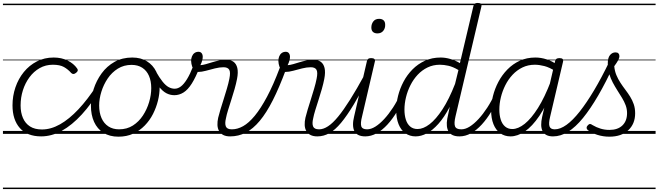

<svg xmlns="http://www.w3.org/2000/svg" viewBox="-20 -910 4476 1305"><path d="M260 17Q165 17 115 -39.5Q65 -96 65 -194Q65 -258 85 -316.5Q105 -375 142 -420.5Q179 -466 230.5 -492.5Q282 -519 345 -519Q398 -519 439.5 -498.5Q481 -478 504 -445Q510 -437 508.5 -430Q507 -423 497 -415Q487 -407 479 -407Q471 -407 464 -414Q442 -439 414.5 -454.5Q387 -470 339 -470Q290 -470 249.5 -447Q209 -424 180 -384.5Q151 -345 135.5 -296Q120 -247 120 -193Q120 -145 136 -108Q152 -71 184 -50.5Q216 -30 265 -30Q275 -30 280 -23Q285 -16 284 -6.5Q283 3 277 10Q271 17 260 17ZM0 365H523V375H0ZM0 -20H523V0H0ZM0 -505H523V-500H0ZM0 -885H523V-875H0Z M259 17Q250 17 246 10Q242 3 242.5 -6.5Q243 -16 248.5 -23Q254 -30 265 -30Q326 -30 388 -65Q450 -100 513 -167Q576 -234 638 -330Q643 -337 652 -335Q661 -333 666.5 -326Q672 -319 666 -310Q603 -205 536 -132Q469 -59 400 -21Q331 17 259 17ZM524 365V375ZM524 -20V0ZM524 -505V-500ZM524 -885V-875Z M785 19Q725 19 683 -7.5Q641 -34 619.5 -81.5Q598 -129 598 -191Q598 -247 616.5 -304.5Q635 -362 670.5 -411Q706 -460 758.5 -489.5Q811 -519 879 -519Q937 -519 978.5 -493.5Q1020 -468 1042.5 -422Q1065 -376 1065 -315Q1065 -272 1053.5 -225.5Q1042 -179 1020 -135.5Q998 -92 964 -57Q930 -22 885.5 -1.5Q841 19 785 19ZM789 -31Q843 -31 883.5 -57Q924 -83 951.5 -125Q979 -167 993.5 -216Q1008 -265 1008 -311Q1008 -359 992.5 -394.5Q977 -430 947 -449.5Q917 -469 874 -469Q822 -469 781 -443.5Q740 -418 712 -376.5Q684 -335 669 -286.5Q654 -238 654 -193Q654 -144 670 -107.5Q686 -71 716.5 -51Q747 -31 789 -31ZM523 365H1124V375H523ZM523 -20H1124V0H523ZM523 -505H1124V-500H523ZM523 -885H1124V-875H523Z M1165 -263Q1137 -263 1111.5 -276Q1086 -289 1060.5 -321Q1035 -353 1006 -409Q1000 -420 1005.5 -428Q1011 -436 1021.5 -436.5Q1032 -437 1038 -427Q1064 -381 1085.5 -354.5Q1107 -328 1127 -317.5Q1147 -307 1167 -307Q1189 -307 1209.5 -322.5Q1230 -338 1251 -372Q1272 -406 1293 -460Q1297 -469 1305.5 -473Q1314 -477 1322.5 -475.5Q1331 -474 1336 -468.5Q1341 -463 1337 -453Q1310 -384 1283.5 -342Q1257 -300 1227.5 -281.5Q1198 -263 1165 -263ZM1125 365V375ZM1125 -20V0ZM1125 -505V-500ZM1125 -885V-875Z M1544 17Q1516 17 1497.5 7.5Q1479 -2 1469 -19.5Q1459 -37 1458 -60Q1457 -83 1463 -110Q1468 -132 1478 -164.5Q1488 -197 1499.5 -233.5Q1511 -270 1522 -307Q1533 -344 1539 -375Q1548 -419 1538 -436Q1528 -453 1499 -453Q1472 -453 1440.5 -445Q1409 -437 1379.5 -429Q1350 -421 1327 -421Q1313 -421 1302.5 -431Q1292 -441 1286 -458Q1280 -475 1279 -496Q1279 -513 1285 -527.5Q1291 -542 1302.5 -550Q1314 -558 1329 -558Q1343 -558 1350.5 -548.5Q1358 -539 1358 -523Q1358 -513 1354 -498Q1350 -483 1342 -467Q1359 -468 1379.5 -474Q1400 -480 1423 -487Q1446 -494 1469.5 -499Q1493 -504 1515 -504Q1547 -504 1566.5 -490.5Q1586 -477 1593 -448Q1600 -419 1591 -373Q1585 -342 1574.5 -305Q1564 -268 1552 -231Q1540 -194 1530 -161.5Q1520 -129 1516 -107Q1507 -71 1515 -51Q1523 -31 1555 -31Q1565 -31 1569 -23.5Q1573 -16 1572 -7Q1571 2 1564 9.5Q1557 17 1544 17ZM1124 365H1692V375H1124ZM1124 -20H1692V0H1124ZM1124 -505H1692V-500H1124ZM1124 -885H1692V-875H1124Z M1545 17Q1533 17 1528.5 9.5Q1524 2 1526 -7Q1528 -16 1536.5 -23.5Q1545 -31 1557 -31Q1594 -31 1632.5 -52.5Q1671 -74 1711.5 -123Q1752 -172 1795 -252.5Q1838 -333 1882 -450Q1885 -456 1892.5 -457.5Q1900 -459 1908.5 -457.5Q1917 -456 1922 -451Q1927 -446 1923 -436Q1878 -315 1834.5 -229Q1791 -143 1745.5 -88.5Q1700 -34 1650.5 -8.5Q1601 17 1545 17ZM1692 365H1717V375H1692ZM1692 -20H1717V0H1692ZM1692 -505H1717V-500H1692ZM1692 -885H1717V-875H1692Z M2137 17Q2109 17 2090.5 7.5Q2072 -2 2062 -19.5Q2052 -37 2051 -60Q2050 -83 2056 -110Q2061 -132 2071 -164.5Q2081 -197 2092.5 -233.5Q2104 -270 2115 -307Q2126 -344 2132 -375Q2141 -419 2131 -436Q2121 -453 2092 -453Q2065 -453 2033.5 -445Q2002 -437 1972.5 -429Q1943 -421 1920 -421Q1906 -421 1895.5 -431Q1885 -441 1879 -458Q1873 -475 1872 -496Q1872 -513 1878 -527.5Q1884 -542 1895.5 -550Q1907 -558 1922 -558Q1936 -558 1943.5 -548.5Q1951 -539 1951 -523Q1951 -513 1947 -498Q1943 -483 1935 -467Q1952 -468 1972.5 -474Q1993 -480 2016 -487Q2039 -494 2062.5 -499Q2086 -504 2108 -504Q2140 -504 2159.5 -490.5Q2179 -477 2186 -448Q2193 -419 2184 -373Q2178 -342 2167.5 -305Q2157 -268 2145 -231Q2133 -194 2123 -161.5Q2113 -129 2109 -107Q2100 -71 2108 -51Q2116 -31 2148 -31Q2158 -31 2162 -23.5Q2166 -16 2165 -7Q2164 2 2157 9.5Q2150 17 2137 17ZM1717 365H2285V375H1717ZM1717 -20H2285V0H1717ZM1717 -505H2285V-500H1717ZM1717 -885H2285V-875H1717Z M2137 17Q2127 17 2122 9.5Q2117 2 2118 -7Q2119 -16 2127 -23.5Q2135 -31 2150 -31Q2178 -31 2210 -52Q2242 -73 2278.5 -117.5Q2315 -162 2359.5 -232.5Q2404 -303 2458 -402Q2463 -413 2472.5 -412.5Q2482 -412 2487.5 -404.5Q2493 -397 2488 -387Q2431 -277 2384.5 -200Q2338 -123 2298 -75Q2258 -27 2219 -5Q2180 17 2137 17ZM2285 365V375ZM2285 -20V0ZM2285 -505V-500ZM2285 -885V-875Z M2463 17Q2435 17 2416.5 8Q2398 -1 2389 -18.5Q2380 -36 2379.5 -61.5Q2379 -87 2387 -119L2474 -495Q2477 -506 2483 -510.5Q2489 -515 2503 -515Q2518 -515 2524.5 -509Q2531 -503 2528 -492L2441 -119Q2429 -73 2435.5 -52Q2442 -31 2475 -31Q2485 -31 2489.5 -23.5Q2494 -16 2492.5 -7Q2491 2 2483.5 9.5Q2476 17 2463 17ZM2545 -683Q2526 -683 2515 -693Q2504 -703 2504 -723Q2504 -747 2517.5 -764.5Q2531 -782 2557 -782Q2576 -782 2587 -772Q2598 -762 2598 -742Q2599 -718 2585 -700.5Q2571 -683 2545 -683ZM2285 365H2610V375H2285ZM2285 -20H2610V0H2285ZM2285 -505H2610V-500H2285ZM2285 -885H2610V-875H2285Z M2462 17Q2452 17 2447 9.5Q2442 2 2443 -7Q2444 -16 2452 -23.5Q2460 -31 2475 -31Q2502 -31 2531.5 -49.5Q2561 -68 2591.5 -101Q2622 -134 2651 -178.5Q2680 -223 2704 -276Q2709 -286 2717.5 -286Q2726 -286 2732.5 -279.5Q2739 -273 2735 -263Q2710 -204 2679 -152.5Q2648 -101 2613 -63Q2578 -25 2540 -4Q2502 17 2462 17ZM2610 365V375ZM2610 -20V0ZM2610 -505V-500ZM2610 -885V-875Z M2805 17Q2765 17 2735 -4.5Q2705 -26 2689 -66Q2673 -106 2673 -161Q2673 -208 2685.5 -258Q2698 -308 2722.5 -354.5Q2747 -401 2783.5 -438Q2820 -475 2868 -497Q2916 -519 2975 -519Q3007 -519 3041.5 -509Q3076 -499 3106 -481L3198 -870Q3201 -881 3207.5 -885.5Q3214 -890 3227 -890Q3244 -890 3249.5 -883.5Q3255 -877 3252 -866L3076 -119Q3065 -73 3072.5 -52Q3080 -31 3115 -31Q3123 -31 3126.5 -23.5Q3130 -16 3129 -7Q3128 2 3121.5 9.5Q3115 17 3103 17Q3076 17 3058 9Q3040 1 3030 -14.5Q3020 -30 3017.5 -52.5Q3015 -75 3020 -103L3037 -184Q2999 -112 2959.5 -68Q2920 -24 2881 -3.5Q2842 17 2805 17ZM2818 -33Q2857 -33 2900 -66Q2943 -99 2987.5 -167Q3032 -235 3073 -340L3096 -434Q3059 -456 3028 -463Q2997 -470 2970 -470Q2924 -470 2886 -451.5Q2848 -433 2819 -402Q2790 -371 2770 -331.5Q2750 -292 2739.5 -249Q2729 -206 2729 -165Q2729 -127 2738.5 -97Q2748 -67 2768 -50Q2788 -33 2818 -33ZM2610 365H3251V375H2610ZM2610 -20H3251V0H2610ZM2610 -505H3251V-500H2610ZM2610 -885H3251V-875H2610Z M3103 17Q3093 17 3088 9.5Q3083 2 3084 -7Q3085 -16 3093 -23.5Q3101 -31 3116 -31Q3143 -31 3172.5 -49.5Q3202 -68 3232.5 -101Q3263 -134 3292 -178.5Q3321 -223 3345 -276Q3350 -286 3358.5 -286Q3367 -286 3373.5 -279.5Q3380 -273 3376 -263Q3351 -204 3320 -152.5Q3289 -101 3254 -63Q3219 -25 3181 -4Q3143 17 3103 17ZM3251 365V375ZM3251 -20V0ZM3251 -505V-500ZM3251 -885V-875Z M3450 17Q3410 17 3380 -4.5Q3350 -26 3334 -66Q3318 -106 3318 -161Q3318 -207 3330.5 -257Q3343 -307 3367.5 -353.5Q3392 -400 3428.5 -437.5Q3465 -475 3512.5 -497Q3560 -519 3619 -519Q3657 -519 3695.5 -506.5Q3734 -494 3767 -470L3757 -425Q3715 -452 3680 -461Q3645 -470 3615 -470Q3569 -470 3531 -451.5Q3493 -433 3464 -402Q3435 -371 3415 -331.5Q3395 -292 3384.5 -249Q3374 -206 3374 -165Q3374 -127 3383.5 -97Q3393 -67 3413 -50Q3433 -33 3462 -33Q3502 -33 3546.5 -68.5Q3591 -104 3636.5 -176Q3682 -248 3724 -358L3741 -313Q3696 -196 3646.5 -123Q3597 -50 3547 -16.5Q3497 17 3450 17ZM3738 17Q3712 17 3694.5 8Q3677 -1 3668 -18.5Q3659 -36 3658.5 -60.5Q3658 -85 3665 -116L3753 -495Q3756 -506 3762.5 -510.5Q3769 -515 3783 -515Q3799 -515 3804.5 -508.5Q3810 -502 3807 -491L3719 -116Q3708 -71 3715 -51Q3722 -31 3750 -31Q3760 -31 3764.5 -23.5Q3769 -16 3767.5 -7Q3766 2 3759 9.5Q3752 17 3738 17ZM3251 365H3886V375H3251ZM3251 -20H3886V0H3251ZM3251 -505H3886V-500H3251ZM3251 -885H3886V-875H3251Z M3739 17Q3727 17 3723 9.5Q3719 2 3721 -7Q3723 -16 3731 -23.5Q3739 -31 3751 -31Q3788 -31 3830.5 -61.5Q3873 -92 3920 -151.5Q3967 -211 4018 -296.5Q4069 -382 4122 -492Q4128 -503 4137.5 -501.5Q4147 -500 4153 -491.5Q4159 -483 4153 -470Q4099 -352 4046 -261Q3993 -170 3942.5 -108Q3892 -46 3841.5 -14.5Q3791 17 3739 17ZM3886 365V375ZM3886 -20V0ZM3886 -505V-500ZM3886 -885V-875Z M4122 19Q4079 19 4040 6.5Q4001 -6 3975 -26Q3967 -33 3967 -41.5Q3967 -50 3975 -58Q3983 -67 3989.5 -67.5Q3996 -68 4007 -60Q4034 -44 4062.5 -35.5Q4091 -27 4122 -27Q4179 -27 4210.5 -57.5Q4242 -88 4242 -141Q4242 -169 4232.5 -194.5Q4223 -220 4208 -244.5Q4193 -269 4176.5 -295Q4160 -321 4145 -349Q4130 -377 4120.5 -409.5Q4111 -442 4111 -480Q4111 -518 4126.5 -536Q4142 -554 4163 -554Q4177 -554 4183.5 -547Q4190 -540 4190 -529Q4190 -516 4181 -499.5Q4172 -483 4155 -460Q4158 -427 4169.5 -399.5Q4181 -372 4197 -347.5Q4213 -323 4230.5 -300Q4248 -277 4263 -253Q4278 -229 4287.5 -201.5Q4297 -174 4297 -140Q4297 -68 4250 -24.5Q4203 19 4122 19ZM3886 365H4436V375H3886ZM3886 -20H4436V0H3886ZM3886 -505H4436V-500H3886ZM3886 -885H4436V-875H3886Z"/></svg>

Font: Playwrite AT Guides
Style: Italic
Weight: 400
Italic angle: -13.0072°
Designer: Veronika Burian, José Scaglione
Foundry: TypeTogether
Version: Version 1.002